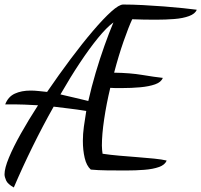

<svg xmlns="http://www.w3.org/2000/svg" viewBox="-26 -741 889 848"><path d="M35 87Q8 72 1 56Q-6 40 -6 29Q-6 2 13.5 -45Q33 -92 66.5 -151.5Q100 -211 142 -276Q107 -278 82 -279Q57 -280 40 -280H-3Q10 -314 39.5 -327.5Q69 -341 109 -341Q126 -341 144 -339Q162 -337 182 -335Q234 -411 286 -480.5Q338 -550 384.5 -604.5Q431 -659 465.5 -690Q500 -721 518 -721Q559 -721 606 -718.5Q653 -716 699 -712.5Q745 -709 782.5 -705Q820 -701 843 -698Q836 -680 809 -670Q782 -660 743.5 -657Q705 -654 662 -654Q634 -654 608.5 -654.5Q583 -655 558 -656Q542 -622 520 -559Q498 -496 478 -420Q549 -419 602.5 -410Q656 -401 693 -397Q686 -378 659 -368.5Q632 -359 593.5 -355.5Q555 -352 512 -352Q495 -352 483.5 -352Q472 -352 461 -353Q444 -282 434 -214.5Q424 -147 424 -98Q424 -87 425 -78.5Q426 -70 427 -62Q460 -57 500 -53.5Q540 -50 580 -47Q620 -44 654.5 -40.5Q689 -37 710 -32Q703 -13 676.5 -3.5Q650 6 611.5 9Q573 12 530 12Q487 12 446.5 11.5Q406 11 375 8Q356 -9 348 -43.5Q340 -78 340 -119Q340 -149 344.5 -182Q349 -215 355 -251Q311 -258 276.5 -262Q242 -266 211 -270Q163 -185 118 -93.5Q73 -2 35 87ZM364 -295Q378 -357 396.5 -419.5Q415 -482 435.5 -539.5Q456 -597 475 -642Q445 -620 407 -573.5Q369 -527 326.5 -463Q284 -399 241 -324Q273 -317 305.5 -309Q338 -301 364 -295Z"/></svg>

Font: Dancing Script SemiBold
Style: Regular
Weight: 600
Designer: Pablo Impallari
Foundry: Pablo Impallari
Version: Version 2.001